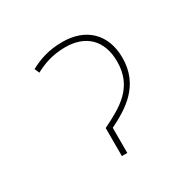

<svg xmlns="http://www.w3.org/2000/svg" viewBox="-124 -668 810 800"><g transform="rotate(-30 281.5 -268.0)"><path d="M245 -135V0H271V-121C354 -162 452 -220 452 -354C452 -467 381 -536 268 -536C199 -536 153 -518 111 -496L121 -473C157 -492 202 -511 267 -511C364 -511 425 -455 425 -351C425 -228 339 -181 245 -135Z"/></g></svg>

Font: Noto Sans Mono SemiCondensed Thin
Style: Regular
Weight: 100
Width: 4
Designer: Monotype Design Team
Foundry: Monotype Imaging Inc.
Version: Version 2.014